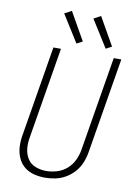

<svg xmlns="http://www.w3.org/2000/svg" viewBox="-103 -1026 782 1100"><g transform="rotate(10 288.0 -476.0)"><path d="M237 8Q267 8 298.5 1.5Q330 -5 358.5 -22Q387 -39 408.5 -64Q430 -89 442 -119Q454 -149 459 -180L551 -735H507L416 -186Q411 -155 397 -125Q383 -95 357.5 -72.5Q332 -50 300 -40.5Q268 -31 237 -31Q205 -31 175 -42.5Q145 -54 128.5 -80.5Q112 -107 109 -139Q106 -171 112 -204L200 -735H156L69 -210Q63 -177 64.5 -143.5Q66 -110 78.5 -80Q91 -50 115 -29.5Q139 -9 171 -0.5Q203 8 237 8ZM452 -780 486 -798 394 -960 353 -938ZM282 -780 316 -798 224 -960 183 -938Z"/></g></svg>

Font: Iosevka Sparkle Extralight
Style: Italic
Weight: 200
Italic angle: -9°
Designer: Belleve Invis
Foundry: Belleve Invis
Version: Version 4.5.0; ttfautohint (v1.8.3)